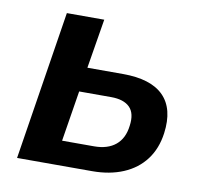

<svg xmlns="http://www.w3.org/2000/svg" viewBox="-62 -561 668 627"><g transform="rotate(10 272.0 -247.0)"><path d="M33 0 111 -494H235L208 -330H326Q419 -330 461 -287.5Q503 -245 492 -163Q485 -111 457.5 -74.5Q430 -38 385 -19Q340 0 282 0ZM168 -81H274Q319 -81 345.5 -103Q372 -125 377 -167Q383 -209 363 -229Q343 -249 301 -249H195Z"/></g></svg>

Font: Nunito Sans 10pt SemiCondensed
Style: Bold Italic
Weight: 700
Width: 4
Italic angle: -9°
Designer: Vernon Adams
Foundry: Vernon Adams
Version: Version 3.101;gftools[0.9.27]